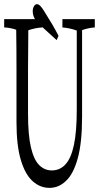

<svg xmlns="http://www.w3.org/2000/svg" viewBox="-31 -909 492 935"><path d="M430.7 -815.9Q430.7 -800.8 430.7 -775.4Q399.4 -773.4 368.7 -762.2Q368.7 -553.7 368.7 -340.3Q368.7 -213.4 347.4 -137.2Q326.2 -61 290 -27.8Q254.9 5.9 210.4 5.9Q163.6 5.9 127.9 -26.9Q91.3 -59.6 70.3 -130.4Q49.3 -201.2 49.3 -313Q49.3 -442.4 49.3 -570.8Q49.3 -681.6 47.9 -764.2Q18.6 -774.4 -10.7 -775.4Q-10.7 -800.3 -10.7 -815.9H175.3Q175.3 -800.8 175.3 -775.4Q141.1 -773.4 106.9 -761.7Q105.5 -642.1 105.5 -574.7Q105.5 -469.2 105.5 -354Q105.5 -252 119.6 -191.4Q133.8 -130.9 159.9 -105Q186 -79.1 221.2 -79.1Q261.2 -79.1 288.1 -108.9Q315.4 -138.7 329.1 -203.6Q342.8 -268.6 342.8 -375Q342.8 -572.3 342.8 -760.3Q307.1 -772.9 272.9 -775.4Q272.9 -800.3 272.9 -815.9ZM189.5 -845.7Q224.1 -792 253.9 -734.9L245.1 -713.4Q225.1 -731 204.3 -750.5Q183.6 -770 162.1 -789.1Q142.6 -807.6 135.5 -823Q128.4 -838.4 128.4 -854Q128.4 -869.6 134.8 -879.2Q141.1 -888.7 148.9 -888.7Q156.7 -888.7 165.8 -879.6Q174.8 -870.6 189.5 -845.7Z"/></svg>

Font: Scarab Serif
Style: Condensed-Light
Weight: 300
Designer: John Roberts
Foundry: Scarab
Version: 1.0